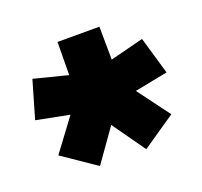

<svg xmlns="http://www.w3.org/2000/svg" viewBox="-75 -858 557 530"><g transform="rotate(-20 203.0 -593.0)"><path d="M265 -774H142L141 -677L42 -702L10 -592L107 -573L37 -479L135 -412L203 -508L271 -412L369 -479L299 -573L396 -592L364 -702L266 -677Z"/></g></svg>

Font: Catamaran ExtraBold
Style: Regular
Weight: 800
Designer: Pria Ravichandran
Version: Version 2.000